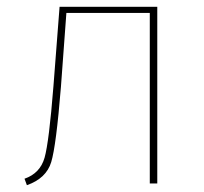

<svg xmlns="http://www.w3.org/2000/svg" viewBox="-20 -539 600 564"><path d="M442 -519V0H420V-501H175L159 -284Q145 -111 130.5 -63Q116 -15 59 5L52 -14Q98 -30 111 -76Q124 -122 137 -286L155 -519Z"/></svg>

Font: FiraSans
Style: Regular
Weight: 150
Designer: Carrois Corporate & Edenspiekermann AG
Foundry: Carrois Corporate GbR & Edenspiekermann AG
Version: Version 3.106;PS 003.106;hotconv 1.0.70;makeotf.lib2.5.58329